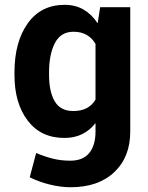

<svg xmlns="http://www.w3.org/2000/svg" viewBox="-20 -558 611 791"><path d="M39.6 -259.8Q39.6 -384.8 94 -461.4Q148.4 -538.1 246.6 -538.1Q291 -538.1 324.7 -518.3Q358.4 -498.5 382.3 -461.9L392.6 -528.3H516.6V-15.6Q516.6 88.9 450.9 151.1Q385.3 213.4 270.5 213.4Q230.5 213.4 185.5 202.4Q140.6 191.4 102.5 172.4L128.9 72.3Q163.1 86.9 197.3 95.5Q231.4 104 269.5 104Q321.8 104 347.7 72.3Q373.5 40.5 373.5 -16.1V-50.8Q350.1 -21 318.4 -5.4Q286.6 10.3 245.6 10.3Q148.4 10.3 94 -61.3Q39.6 -132.8 39.6 -249.5ZM182.1 -249.5Q182.1 -180.2 205.6 -140.4Q229 -100.6 281.7 -100.6Q314.5 -100.6 337.2 -112.5Q359.9 -124.5 373.5 -147.5V-377Q359.9 -400.9 337.2 -414.1Q314.5 -427.2 282.7 -427.2Q230.5 -427.2 206.3 -380.9Q182.1 -334.5 182.1 -259.8Z"/></svg>

Font: TypoPRO Roboto Slab
Style: Bold
Weight: 700
Designer: Google
Version: Version 1.100263; 2013; ttfautohint (v0.94.20-1c74) -l 8 -r 